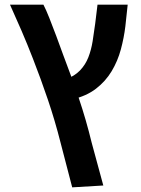

<svg xmlns="http://www.w3.org/2000/svg" viewBox="-20 -620 608 827"><path d="M291 187 241 -5Q217 -100 186.5 -190Q156 -280 122 -367Q98 -429 73 -487Q48 -545 23 -600H167Q178 -579 192.5 -542.5Q207 -506 222.5 -464.5Q238 -423 252 -384Q287 -293 319 -198.5Q351 -104 375 -5L425 179ZM291 -192 262 -278Q301 -292 324.5 -316.5Q348 -341 360.5 -373Q373 -405 379 -442.5Q385 -480 390 -518L400 -600H530L520 -507Q514 -457 500.5 -407Q487 -357 461 -313.5Q435 -270 393.5 -238Q352 -206 291 -192Z"/></svg>

Font: Noto Sans Hebrew Thin SemiBold
Style: Regular
Weight: 600
Version: Version 3.001